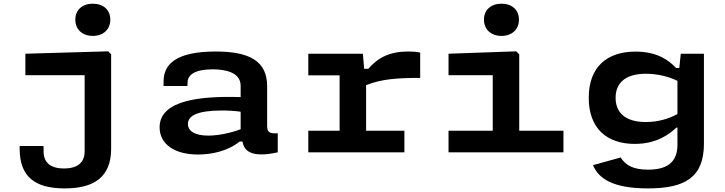

<svg xmlns="http://www.w3.org/2000/svg" viewBox="-20 -825 3928 1040"><path d="M582 -20V-531L566 -547L117.5 -534V-417.5H438.5V-6C438.5 54 402 87.5 326.5 87.5C251 87.5 216 54 216 -6V-34H86.5V-20C86.5 134.5 171.5 195.5 330.5 195.5C489.5 195.5 582 134.5 582 -20ZM388 -718.5C388 -665 426.5 -630.5 482.5 -630.5C539 -630.5 577.5 -665 577.5 -718.5C577.5 -772 539 -805 482.5 -805C426.5 -805 388 -772 388 -718.5Z M1148.5 -546C933 -546 866 -476.5 866 -384.5V-359H995.5L996 -377.5C996 -422.5 1040 -449 1131.5 -449.5C1197 -449.5 1283.5 -435 1283.5 -360V-299C1075.5 -305.5 844.5 -286 844.5 -135.5C844.5 -43.5 926.5 12 1052.5 12C1124 12 1211.5 -5 1278.5 -58.5H1293.5C1299 -21 1323 11.5 1396 11.5C1422 11.5 1452 7.5 1484.5 0V-103C1439 -100.5 1427 -109 1427 -143.5V-358C1427 -493.5 1332.5 -546 1148.5 -546ZM998 -154C998 -198 1049.5 -226.5 1182 -226.5C1218.5 -226.5 1254 -224 1283.5 -220V-125C1227 -104 1161.5 -90.5 1108 -90.5C1037.5 -90.5 998 -113.5 998 -154Z M1945.5 -534H1650V-417H1819.5V-117H1650V0H2170.5V-117H1963V-364C2048 -397 2130.5 -403 2256 -403V-540C2236 -544.5 2216.5 -546 2192.5 -546C2090 -546 2029 -513.5 1975 -452.5H1952.5Z M2409.5 0H3032V-117H2792.5V-531L2776 -547L2409.5 -534V-417.5H2649V-117H2409.5ZM2601.5 -718.5C2601.5 -665 2640 -630.5 2696.5 -630.5C2752.5 -630.5 2791 -665 2791 -718.5C2791 -772 2752.5 -805 2696.5 -805C2640 -805 2601.5 -772 2601.5 -718.5Z M3169 -295C3169 -129 3267.5 -45.5 3418.5 -45.5C3538 -45.5 3606.5 -99 3644 -134H3649.5V-41C3649.5 60.5 3585 94 3490 94C3404.5 94 3366.5 66.5 3342 28L3192 69.5C3222 141 3296.5 195.5 3490 195.5C3690.5 195.5 3793 136 3793 -47.5V-534H3667.5L3659.5 -456.5H3642.5C3607.5 -493 3546.5 -545.5 3423 -545.5C3266.5 -545.5 3169 -461.5 3169 -295ZM3314.5 -295C3314.5 -373.5 3365 -425.5 3479 -425.5C3539.5 -425.5 3601 -411 3649.5 -387V-207.5C3600.5 -180 3540.5 -164 3478 -164C3364 -164 3314.5 -218 3314.5 -295Z"/></svg>

Font: Monaspace Neon Wide
Style: Bold
Weight: 700
Width: 7
Designer: Riley Cran & the Lettermatic Team
Foundry: Lettermatic
Version: Version 1.000 (Monaspace Neon)